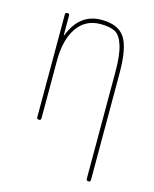

<svg xmlns="http://www.w3.org/2000/svg" viewBox="-113 -606 726 903"><g transform="rotate(15 250.0 -155.0)"><path d="M94.7 -9.8V-509.8Q94.7 -519.5 105 -519.5Q115.2 -519.5 115.2 -509.8V-415Q115.2 -414.1 116.2 -414.1Q118.2 -414.1 118.2 -416Q162.1 -530.3 269.5 -530.3Q350.6 -530.3 382.8 -481.4Q415 -432.6 415 -309.6V210Q415 219.7 404.8 219.7Q394.5 219.7 394.5 210V-309.6Q394.5 -392.6 380.4 -437.5Q366.2 -482.4 341.3 -496.1Q316.4 -509.8 269.5 -509.8Q196.3 -509.8 155.8 -451.2Q115.2 -392.6 115.2 -290V-9.8Q115.2 0 105 0Q94.7 0 94.7 -9.8Z"/></g></svg>

Font: Rounded-X Mgen+ 2m thin
Style: Regular
Weight: 100
Designer: [Source Han Sans]
Ryoko NISHIZUKA  (kana & ideographs); Paul D. Hunt (Latin, Greek & Cyrillic); Wenlong ZHANG  (bopomofo
Version: Version 1.059.20150602